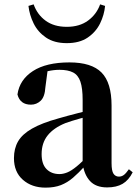

<svg xmlns="http://www.w3.org/2000/svg" viewBox="-20 -835 625 871"><path d="M186.6 16.2Q124.2 16.2 83.8 -19.4Q43.3 -54.9 43.3 -117.6Q43.3 -161.2 62 -193.6Q80.7 -226.1 125.1 -251.5Q169.6 -277 245.4 -297.9Q284.8 -309.4 334.4 -322Q384 -334.6 424 -344.4V-318.9Q384 -308.9 344 -297.6Q303.9 -286.4 277.1 -276.7Q223.3 -254.9 196.1 -220.6Q168.8 -186.4 168.8 -135.9Q168.8 -90.4 191.1 -67.9Q213.3 -45.3 250 -45.3Q266.3 -45.3 284.7 -52.6Q303.1 -59.9 327.4 -79.7Q351.8 -99.4 385.3 -135.5L400.8 -82.4H365.7Q336.6 -50.6 311.2 -28.7Q285.7 -6.8 256.4 4.7Q227 16.2 186.6 16.2ZM466.1 15.2Q414.6 15.2 387.9 -14.2Q361.2 -43.6 354.9 -94V-96.5V-381.4Q354.9 -434.7 344.8 -464.5Q334.7 -494.3 311.6 -506.3Q288.5 -518.3 250 -518.3Q224.4 -518.3 197.3 -512.2Q170.2 -506.1 133.8 -491.2L196.1 -516.3L185.9 -439.2Q183.3 -395.9 164.6 -378Q145.8 -360.2 120.3 -360.2Q71.1 -360.2 59.2 -406.5Q68.9 -473.5 129.4 -512.7Q189.9 -551.9 295.1 -551.9Q395.4 -551.9 440.7 -505.9Q486.1 -459.8 486.1 -356.2V-94.8Q486.1 -60.3 494.8 -47Q503.6 -33.8 519.7 -33.8Q531.3 -33.8 541.3 -40.9Q551.3 -48.1 564.7 -67.2L581.9 -53.4Q564 -17.5 536.2 -1.1Q508.4 15.2 466.1 15.2ZM109.1 -808.2 132.6 -815.2Q149 -768.8 187 -741.1Q225 -713.3 282.9 -713.3Q341.1 -713.3 379.7 -741.8Q418.2 -770.3 434.2 -815.2L456.7 -808.2Q452.9 -767.4 434 -728.7Q415.1 -690.1 378.1 -664.7Q341 -639.3 282.9 -639.3Q225.8 -639.3 188.6 -664.7Q151.5 -690.1 132.6 -728.7Q113.6 -767.4 109.1 -808.2Z"/></svg>

Font: Noto Serif HK
Style: Regular
Weight: 200
Designer: Ryoko NISHIZUKA 西塚涼子 (kana & ideographs); Frank Grießhammer (Latin, Greek & Cyrillic); Wenlong ZHANG 张文龙 (bopomofo); San
Foundry: Adobe
Version: Version 2.001;hotconv 1.1.0;makeotfexe 2.6.0